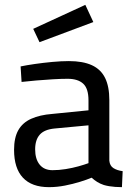

<svg xmlns="http://www.w3.org/2000/svg" viewBox="-20 -762 545 792"><path d="M182 10Q111 10 74.5 -29Q38 -68 38 -144Q38 -194 55.5 -225Q73 -256 108.5 -272Q144 -288 195 -292L345 -307V-348Q345 -397 323 -417Q301 -437 259 -437Q233 -437 198.5 -435Q164 -433 129.5 -430Q95 -427 69 -424L65 -488Q89 -493 123.5 -498Q158 -503 195.5 -506.5Q233 -510 264 -510Q322 -510 359 -493Q396 -476 413.5 -440.5Q431 -405 431 -349V-99Q433 -78 448 -68.5Q463 -59 486 -56L483 10Q469 10 455.5 9Q442 8 430 6Q418 4 408 1Q393 -4 381 -11.5Q369 -19 358 -29Q339 -21 310 -12Q281 -3 248 3.5Q215 10 182 10ZM197 -60Q223 -60 251 -64.5Q279 -69 304 -76Q329 -83 345 -89V-245L206 -232Q163 -228 144 -206.5Q125 -185 125 -146Q125 -106 143.5 -83Q162 -60 197 -60ZM143 -588 117 -643 332 -742 365 -671Z"/></svg>

Font: Cairo Play Medium
Style: Regular
Weight: 500
Version: Version 3.119